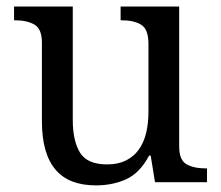

<svg xmlns="http://www.w3.org/2000/svg" viewBox="-20 -556 675 586"><path d="M348.1 -536.1H526.9V-108.9Q526.9 -67.4 549.3 -54.7Q571.8 -42 608.9 -42H611.8V0H453.1L439.9 -81.1H435.1Q406.7 -27.8 365.2 -9Q323.7 9.8 272.9 9.8Q191.4 9.8 150.9 -36.6Q107.9 -85.4 107.9 -186V-425.8Q107.9 -467.8 85 -481Q62 -494.1 25.9 -494.1H22.9V-536.1H202.1V-190.9Q202.1 -125.5 224.4 -89.8Q246.6 -54.2 307.1 -54.2Q340.3 -54.2 364.3 -66.2Q388.2 -78.1 403.3 -99.1Q418.9 -120.6 426 -150.1Q433.1 -179.7 433.1 -215.8V-421.9Q433.1 -466.8 410.9 -480.5Q388.7 -494.1 351.1 -494.1H348.1Z"/></svg>

Font: Koh Santepheap
Style: Regular
Weight: 400
Designer: Danh Hong
Version: Version 2.002; ttfautohint (v1.8.3)